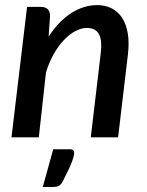

<svg xmlns="http://www.w3.org/2000/svg" viewBox="-20 -538 576 752"><path d="M25 0ZM25 0 86 -511H140Q157.5 -511 166.8 -502.2Q176 -493.5 176 -475L170.5 -394.5Q210.5 -456 259.5 -487Q308.5 -518 360.5 -518Q392.5 -518 417.5 -505.2Q442.5 -492.5 458.5 -467.8Q474.5 -443 480.5 -407Q486.5 -371 481 -324.5L442.5 0H335.5L374 -324.5Q381 -379 367.8 -403.8Q354.5 -428.5 320 -428.5Q298 -428.5 274.8 -416Q251.5 -403.5 230 -380.8Q208.5 -358 190.2 -325.8Q172 -293.5 160 -254L132 0ZM254 46.5Q264 46.5 267.2 51Q270.5 55.5 270.5 60.5Q270.5 66 268.5 74.5Q266.5 83 261.5 96.2Q256.5 109.5 247.5 128.5Q238.5 147.5 225 174Q218 186.5 208.8 190.5Q199.5 194.5 185.5 194.5H147.5L188.5 46.5Z"/></svg>

Font: Lato Semibold
Style: Italic
Weight: 600
Italic angle: -7°
Designer: Lukasz Dziedzic
Foundry: tyPoland Lukasz Dziedzic
Version: Version 2.006; 2014-01-15